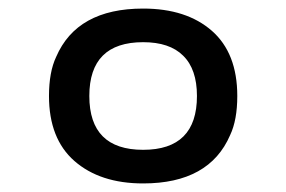

<svg xmlns="http://www.w3.org/2000/svg" viewBox="-20 -473 665 446"><path d="M312.5 -46.9Q212.4 -46.9 152.8 -99.1Q93.8 -150.9 93.8 -250Q93.8 -305.7 110.4 -340.8Q158.7 -453.1 312.5 -453.1Q413.1 -453.1 472.2 -401.4Q531.2 -349.6 531.2 -250Q531.2 -194.3 514.6 -159.2Q466.3 -46.9 312.5 -46.9ZM437.5 -250Q437.5 -312.5 405.3 -343.8Q374 -375 312.5 -375Q187.5 -375 187.5 -250Q187.5 -125 312.5 -125Q437.5 -125 437.5 -250Z"/></svg>

Font: Michroma+
Style: Regular
Weight: 400
Designer: beogot
Foundry: beogot
Version: Version